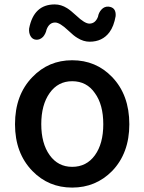

<svg xmlns="http://www.w3.org/2000/svg" viewBox="-20 -837 654 870"><path d="M307 13Q200 13 127 -62Q48 -143 48 -274Q48 -407 127 -488Q200 -564 307 -564Q415 -564 488 -488Q566 -407 566 -274Q566 -143 488 -62Q414 13 307 13ZM307 -81Q372 -81 410 -133.5Q448 -186 448 -274Q448 -363 410 -415Q373 -469 307 -469Q243 -469 205 -415.5Q167 -362 167 -274.5Q167 -187 205 -134Q243 -81 307 -81ZM386 -648Q358 -648 331 -665Q315 -674 289 -699Q251 -735 230 -735Q203 -735 191 -703Q187 -684 175 -670Q161 -656 144 -657Q127 -658 118 -674Q110 -689 112 -708Q133 -817 228 -817Q257 -817 284 -800Q300 -790 326 -766Q364 -730 385 -730Q412 -730 424 -761Q427 -780 440 -794Q453 -808 471 -807Q507 -804 504 -764Q496 -718 476 -691Q444 -648 386 -648Z"/></svg>

Font: GenSenRounded JP M
Style: Regular
Weight: 500
Version: Version 1.501;PS 1;hotconv 16.6.51;makeotf.lib2.5.65220